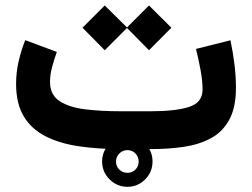

<svg xmlns="http://www.w3.org/2000/svg" viewBox="-20 -556 939 716"><path d="M542.5 0H429.7Q345.2 0 274.2 -10.5Q203.1 -21 150.6 -47.4Q98.1 -73.7 69.1 -121.3Q40 -168.9 40 -243.2Q40 -287.1 49.8 -328.9Q59.6 -370.6 74.2 -406.2L191.9 -362.3Q183.6 -339.4 175 -308.8Q166.5 -278.3 166.5 -251Q166.5 -202.1 202.6 -178.7Q238.8 -155.3 298.6 -148.2Q358.4 -141.1 429.7 -141.1H543.9Q634.3 -141.1 684.8 -157.2Q735.4 -173.3 735.4 -222.2Q735.4 -254.4 727.8 -295.4Q720.2 -336.4 710.9 -373.5L839.4 -405.8Q849.1 -359.9 854.5 -314.7Q859.9 -269.5 859.9 -229Q859.9 -155.8 835.4 -110.4Q811 -64.9 767.3 -41Q723.6 -17.1 666 -8.5Q608.4 0 542.5 0ZM370.6 -535.6 453.6 -453.6 535.6 -535.6 619.1 -452.6 535.6 -368.7 453.6 -451.7 370.6 -368.7 287.6 -452.6ZM360.8 46.4Q360.8 7.3 388.7 -20Q416.5 -47.4 455.1 -47.4Q494.1 -47.4 521.5 -20Q548.8 7.3 548.8 46.4Q548.8 85 521.5 112.8Q494.1 140.6 455.1 140.6Q416.5 140.6 388.7 112.8Q360.8 85 360.8 46.4ZM412.6 46.4Q412.6 64 424.8 76.2Q437 88.4 455.1 88.4Q473.1 88.4 485.1 76.4Q497.1 64.5 497.1 46.4Q497.1 28.3 484.9 16.1Q472.7 3.9 455.1 3.9Q437.5 3.9 425 16.4Q412.6 28.8 412.6 46.4Z"/></svg>

Font: Vazirmatn FD NL ExtraBold
Style: Regular
Weight: 800
Designer: Saber Rastikerdar
Foundry: Saber Rastikerdar
Version: Version 33.003